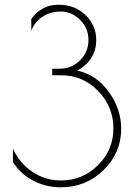

<svg xmlns="http://www.w3.org/2000/svg" viewBox="-20 -783 575 816"><path d="M389 -613Q389 -529 309 -483Q390 -465 442.5 -392.5Q495 -320 495 -235Q495 -133 420 -60Q345 13 239 13Q175 13 120.5 -15.5Q66 -44 35 -95V-151Q62 -91 116.5 -53.5Q171 -16 240 -16Q331 -16 396.5 -81Q462 -146 462 -237.5Q462 -329 397.5 -396Q333 -463 240 -463H202V-491H234Q285 -491 320.5 -527Q356 -563 356 -613Q356 -663 320.5 -698.5Q285 -734 239 -734Q193 -734 159 -711Q125 -688 113 -651V-703Q158 -763 228 -763Q298 -763 343.5 -719Q389 -675 389 -613Z"/></svg>

Font: Poiret One
Style: Regular
Weight: 400
Designer: Denis Masharov
Foundry: Denis Masharov
Version: Version 1.001